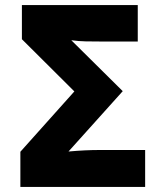

<svg xmlns="http://www.w3.org/2000/svg" viewBox="-20 -734 640 754"><path d="M60 0V-138L272 -375L66 -580V-714H521V-571H373Q344 -571 316.5 -571.5Q289 -572 260 -576L462 -376L249 -139Q282 -142 312.5 -143.5Q343 -145 378 -145H550V0Z"/></svg>

Font: Noto Sans Mono Black
Style: Regular
Weight: 900
Designer: Monotype Design Team
Foundry: Monotype Imaging Inc.
Version: Version 2.014